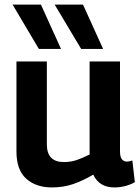

<svg xmlns="http://www.w3.org/2000/svg" viewBox="-20 -810 614 840"><path d="M207 10Q137 10 94.5 -28.5Q52 -67 52 -147V-541H185V-178Q185 -101 260 -101Q290 -101 316 -110Q342 -119 372 -134V-541H505V-149Q505 -123 513.5 -113Q522 -103 535 -103Q547 -103 559 -108L570 -13Q553 -3 529.5 3.5Q506 10 480 10Q414 10 388 -46Q344 -20 301 -5Q258 10 207 10ZM150 -596 35 -790H159L247 -596ZM335 -596 219 -790H343L431 -596Z"/></svg>

Font: Georama SemiBold
Style: Regular
Weight: 600
Designer: Jean-Baptiste Levee
Foundry: Production Type
Version: Version 1.000